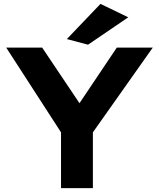

<svg xmlns="http://www.w3.org/2000/svg" viewBox="-20 -958 816 988"><path d="M324 -757 433 -728 640 -869 497 -938ZM766 -713H581L389 -427L197 -713H12L294 -277V10H458V-277Z"/></svg>

Font: Bluebird
Style: SfBdExt
Weight: 700
Designer: Jasper
Foundry: Cannot Into Space Fonts
Version: Version 0.98